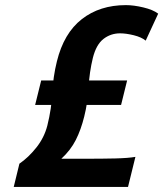

<svg xmlns="http://www.w3.org/2000/svg" viewBox="-20 -738 644 758"><path d="M118.7 -323.7 142.6 -420.4H481.9L458 -323.7ZM514.6 -118.7 485.4 0H34.2L56.6 -91.8Q92.3 -116.2 123.5 -155.5Q154.8 -194.8 167 -242.7Q183.6 -309.6 186.5 -372.1Q189.5 -434.6 204.6 -495.6Q231.9 -606.9 303 -662.4Q374 -717.8 477.1 -717.8Q507.8 -717.8 545.9 -708.7Q584 -699.7 604.5 -684.1L555.2 -577.6Q538.6 -591.3 508.1 -598.9Q477.5 -606.4 454.1 -606.4Q417 -606.4 388.4 -584.2Q359.9 -562 346.7 -509.8Q333 -453.6 329.6 -392.8Q326.2 -332 312.5 -277.8Q299.8 -226.1 279.3 -185.5Q258.8 -145 222.2 -111.3H317.9Q383.8 -111.3 435.3 -112.5Q486.8 -113.8 514.6 -118.7Z"/></svg>

Font: Andika
Style: Bold Italic
Weight: 700
Italic angle: -14°
Designer: Victor Gaultney, Annie Olsen, Julie Remington, Don Collingsworth, Eric Hays, Becca Hirsbrunner
Foundry: SIL International
Version: Version 6.101